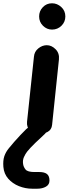

<svg xmlns="http://www.w3.org/2000/svg" viewBox="-87 -816 449 1168"><path d="M150.5 0Q120 0 97 -20.8Q74 -41.5 77.5 -75.5L119.5 -471Q122 -502 146 -521.5Q170 -541 197.5 -541Q227 -541 251.2 -516.5Q275.5 -492 271.5 -454L230 -57Q227 -26 201.5 -13Q176 0 150.5 0ZM229.5 -636Q198 -636 174.5 -659.2Q151 -682.5 151 -716Q151 -748.5 173.5 -772.2Q196 -796 229.5 -796Q261 -796 285.8 -773.2Q310.5 -750.5 310.5 -716Q310.5 -682.5 286.8 -659.2Q263 -636 229.5 -636ZM108.5 332Q67.5 332 28.5 316.5Q-10.5 301 -36.8 271.2Q-63 241.5 -66.5 199Q-69.5 160.5 -60.8 134.5Q-52 108.5 -32.5 85Q-19 68 -0.5 47Q18 26 37.2 5.5Q56.5 -15 72.5 -30.5Q86 -43.5 102 -50.2Q118 -57 140 -57Q156.5 -57 173 -49Q189.5 -41 195.2 -28Q201 -15 184.5 0Q159.5 22.5 127.8 53.2Q96 84 78 106.5Q67.5 120 58.8 139.2Q50 158.5 53.5 181.5Q56 200 68.5 215.2Q81 230.5 123 230.5H152.5Q182.5 230.5 198 242Q213.5 253.5 214 281Q214.5 307 192.5 319.5Q170.5 332 140 332Z"/></svg>

Font: Edu NSW ACT Hand
Style: Regular
Weight: 400
Designer: Tina and Corey Anderson, Eben Sorkin, Mirko Velimirovic
Foundry: Sorkin Type Co.
Version: Version 2.000